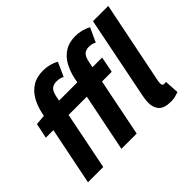

<svg xmlns="http://www.w3.org/2000/svg" viewBox="-150 -960 1218 1218"><g transform="rotate(-45 459.0 -351.0)"><path d="M36 0 141 -519Q152 -570 175.5 -611.5Q199 -653 238 -678Q277 -703 335 -703Q364 -703 391.5 -696Q419 -689 442 -676L399 -581Q391 -587 376 -590.5Q361 -594 347 -594Q320 -594 303 -579.5Q286 -565 278 -524L173 0ZM336 0 443 -529Q454 -580 477 -621.5Q500 -663 539 -688Q578 -713 635 -713Q663 -713 690.5 -706Q718 -699 741 -686L697 -591Q690 -597 675.5 -600.5Q661 -604 647 -604Q621 -604 604.5 -589.5Q588 -575 580 -534L473 0ZM47 -389 68 -490 141 -496H659L638 -389ZM771 11Q712 11 687.5 -15Q663 -41 663 -86Q663 -99 664.5 -113Q666 -127 670 -146L781 -700H918L805 -141Q804 -133 803.5 -128Q803 -123 803 -118Q803 -99 820 -99Q823 -99 826.5 -99.5Q830 -100 836 -101L842 -3Q827 2 809.5 6.5Q792 11 771 11Z"/></g></svg>

Font: Source Sans 3
Style: Bold Italic
Weight: 700
Italic angle: -11°
Designer: Paul D. Hunt
Foundry: Adobe
Version: Version 3.052;hotconv 1.1.0;makeotfexe 2.6.0